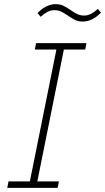

<svg xmlns="http://www.w3.org/2000/svg" viewBox="-20 -906 507 926"><path d="M15 0 21 -31H124L252 -667H148L154 -698H397L391 -667H288L160 -31H264L258 0ZM379 -802Q358 -802 342.5 -809.5Q327 -817 307 -831Q287 -845 273 -851Q259 -857 242 -857Q225 -857 209.5 -849Q194 -841 176 -825L161 -843Q203 -886 249 -886Q270 -886 285.5 -878.5Q301 -871 321 -857Q341 -843 355 -837Q369 -831 386 -831Q403 -831 418.5 -839Q434 -847 452 -863L467 -845Q425 -802 379 -802Z"/></svg>

Font: IBM Plex Sans ExtLt
Style: Italic
Weight: 200
Italic angle: -11°
Designer: Mike Abbink, Paul van der Laan, Pieter van Rosmalen
Foundry: Bold Monday
Version: Version 3.005